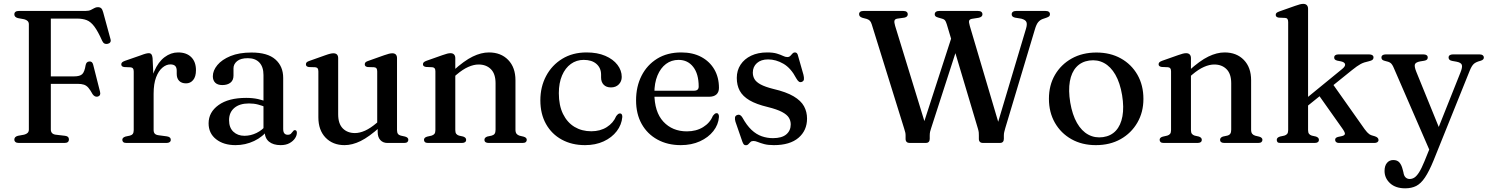

<svg xmlns="http://www.w3.org/2000/svg" viewBox="-20 -758 7892 1018"><path d="M433.5 -700Q451 -700 461.5 -705.2Q472 -710.5 480.5 -715.2Q489 -720 498.5 -720Q510.5 -720 516.8 -714Q523 -708 527 -693L566 -550Q569 -540 564.2 -533.5Q559.5 -527 550 -525.5Q541.5 -523.5 534.2 -527Q527 -530.5 522 -541Q499.5 -591.5 480.5 -617Q461.5 -642.5 440 -651Q418.5 -659.5 387.5 -659.5H249.5V-71Q249.5 -60 255.5 -53Q261.5 -46 274 -44L325 -38Q336 -36.5 340.8 -31.8Q345.5 -27 345.5 -18Q345.5 -10 339.8 -5Q334 0 321.5 0H80.5Q68 0 62 -5Q56 -10 56 -18Q56 -33 75 -38L108 -44Q120 -47 126.5 -53.5Q133 -60 133 -71V-629Q133 -640 126.5 -646.5Q120 -653 108 -656L75 -662Q56 -667 56 -682Q56 -690.5 62 -695.2Q68 -700 80.5 -700ZM198.5 -353H372.5Q404 -353 416.2 -365.2Q428.5 -377.5 434 -412.5Q436 -422 440.5 -426.5Q445 -431 452.5 -432Q469.5 -434 474 -415L510.5 -271Q513 -260.5 510 -254.5Q507 -248.5 499 -246Q491 -244 484 -247Q477 -250 471 -258.5Q459 -280.5 448.8 -292.5Q438.5 -304.5 425.2 -309Q412 -313.5 391.5 -313.5H198.5Z M777 -260.5Q777 -331.5 798 -380.5Q819 -429.5 852.5 -454.8Q886 -480 924 -480Q969 -480 994 -455Q1019 -430 1019 -386Q1019 -351.5 1004.2 -333.8Q989.5 -316 966.5 -316Q943 -316 930 -329.2Q917 -342.5 917 -366V-383Q917 -400 909 -408.2Q901 -416.5 883 -416.5Q861.5 -416.5 841 -399.2Q820.5 -382 807.5 -347.8Q794.5 -313.5 794.5 -261ZM789 -450 794.5 -332.5V-69Q794.5 -56.5 800.2 -49.8Q806 -43 820 -41L865 -35Q875 -33.5 880.2 -29Q885.5 -24.5 885.5 -16.5Q885.5 -9 879.5 -4.5Q873.5 0 862.5 0H650.5Q639 0 633.8 -4.5Q628.5 -9 628.5 -16.5Q628.5 -22.5 632.5 -26.8Q636.5 -31 645.5 -34L669 -39Q679 -41.5 684 -48.2Q689 -55 689 -68.5V-378.5Q689 -390 685.2 -395Q681.5 -400 673 -401L639 -402.5Q630.5 -403.5 626.8 -407.2Q623 -411 623 -416.5Q623 -423 627.2 -427.2Q631.5 -431.5 642.5 -435.5L724.5 -464Q744 -471.5 753.5 -473.8Q763 -476 769 -476Q778 -476 782.8 -470Q787.5 -464 789 -450Z M1383.5 -61.5V-71.5L1377 -74.5V-360Q1377 -403.5 1355.2 -426.5Q1333.5 -449.5 1294 -449.5Q1256 -449.5 1237 -433.8Q1218 -418 1218 -396V-357Q1218 -332.5 1202 -319.8Q1186 -307 1158.5 -307Q1134 -307 1121.2 -319.5Q1108.5 -332 1108.5 -353.5Q1108.5 -384 1132.5 -413Q1156.5 -442 1202.2 -460.8Q1248 -479.5 1313.5 -479.5Q1398.5 -479.5 1440 -443Q1481.5 -406.5 1481.5 -345V-74.5Q1481.5 -58 1487.8 -50.8Q1494 -43.5 1505 -43.5Q1517 -43.5 1522.5 -49Q1528 -54.5 1532 -60Q1534.5 -63.5 1537 -65.8Q1539.5 -68 1543.5 -68Q1549 -68 1551.5 -64.2Q1554 -60.5 1554 -54Q1554 -39.5 1544 -24.5Q1534 -9.5 1515 1Q1496 11.5 1468 11.5Q1428.5 11.5 1406 -7.2Q1383.5 -26 1383.5 -61.5ZM1086 -104Q1086 -163 1138.8 -201Q1191.5 -239 1285.5 -239Q1319.5 -239 1348 -232.8Q1376.5 -226.5 1398 -216.5L1390 -189.5Q1369.5 -198 1347.8 -203.8Q1326 -209.5 1300 -209.5Q1250.5 -209.5 1222.5 -185.8Q1194.5 -162 1194.5 -121Q1194.5 -81 1217.5 -59.5Q1240.5 -38 1276 -38Q1309 -38 1340 -53Q1371 -68 1393 -96L1403.5 -73Q1374 -32.5 1327.5 -10.5Q1281 11.5 1229 11.5Q1165.5 11.5 1125.8 -19.8Q1086 -51 1086 -104Z M1982.5 -58V-90.5L1980 -93.5V-379Q1980 -390.5 1976.2 -395.5Q1972.5 -400.5 1963.5 -401.5L1929.5 -402.5Q1921 -404 1917.5 -407.5Q1914 -411 1914 -417Q1914 -423.5 1918.2 -427.8Q1922.5 -432 1933.5 -435.5L2016.5 -465Q2032 -470.5 2042 -473Q2052 -475.5 2060 -475.5Q2072.5 -475.5 2078.8 -468.8Q2085 -462 2085 -450V-68.5Q2085 -55 2090 -48.2Q2095 -41.5 2105 -39L2127.5 -34Q2136.5 -31.5 2140.8 -27.2Q2145 -23 2145 -16.5Q2145 -9 2139.5 -4.5Q2134 0 2122.5 0H2034Q2011 0 1996.8 -15.2Q1982.5 -30.5 1982.5 -58ZM1668 -136V-379Q1668 -390.5 1664.2 -395.5Q1660.5 -400.5 1651.5 -401.5L1617.5 -402.5Q1609 -404 1605.5 -407.5Q1602 -411 1602 -417Q1602 -423.5 1606.2 -427.8Q1610.5 -432 1621.5 -435.5L1704.5 -465Q1721 -471 1730.8 -473.2Q1740.5 -475.5 1747 -475.5Q1760.5 -475.5 1766.8 -468.8Q1773 -462 1773 -450V-152Q1773 -102 1797.5 -77.2Q1822 -52.5 1862 -52.5Q1887 -52.5 1915.5 -65.2Q1944 -78 1977 -106L1998.5 -124L2017.5 -104.5L1996 -85.5Q1936.5 -32 1892 -10.2Q1847.5 11.5 1807 11.5Q1744.5 11.5 1706.2 -28.2Q1668 -68 1668 -136Z M2394 -450V-68.5Q2394 -55 2399 -48.5Q2404 -42 2413.5 -39L2436 -34Q2451.5 -28.5 2451.5 -17Q2451.5 0 2428.5 0H2250Q2238.5 0 2233.2 -4.5Q2228 -9 2228 -16.5Q2228 -22.5 2232 -26.8Q2236 -31 2244.5 -33.5L2268.5 -39Q2278.5 -42 2283.5 -48.5Q2288.5 -55 2288.5 -68.5V-379.5Q2288.5 -390.5 2284.8 -395.5Q2281 -400.5 2272.5 -401.5L2238.5 -403Q2230 -404.5 2226.2 -408Q2222.5 -411.5 2222.5 -417Q2222.5 -423.5 2226.8 -427.8Q2231 -432 2242 -436L2325.5 -465.5Q2341 -471 2350.8 -473.5Q2360.5 -476 2368.5 -476Q2381 -476 2387.5 -469Q2394 -462 2394 -450ZM2379.5 -344 2360 -363.5 2382 -382.5Q2441.5 -436.5 2486.5 -458.2Q2531.5 -480 2572.5 -480Q2636 -480 2674.5 -440.2Q2713 -400.5 2713 -332.5V-70.5Q2713 -56 2718.8 -48.8Q2724.5 -41.5 2735 -38.5L2756 -33.5Q2764.5 -31 2768.8 -26.8Q2773 -22.5 2773 -16.5Q2773 -9 2767.5 -4.5Q2762 0 2750.5 0H2571.5Q2548.5 0 2548.5 -17Q2548.5 -28.5 2563.5 -34L2587 -39Q2598 -42 2602.8 -49.2Q2607.5 -56.5 2607.5 -70.5V-316.5Q2607.5 -366.5 2582.8 -391.2Q2558 -416 2517.5 -416Q2492 -416 2463 -403.2Q2434 -390.5 2401 -362.5Z M3276.5 -350Q3276.5 -326.5 3260.8 -310.5Q3245 -294.5 3219.5 -294.5Q3194.5 -294.5 3180.8 -308.8Q3167 -323 3167 -347V-362Q3167 -397.5 3142.5 -419Q3118 -440.5 3075 -440.5Q3036.5 -440.5 3006.8 -419Q2977 -397.5 2960 -357.8Q2943 -318 2943 -264Q2943 -199 2965.2 -153.8Q2987.5 -108.5 3026.2 -85.2Q3065 -62 3115 -62Q3162.5 -62 3197.2 -84Q3232 -106 3247 -142Q3253.5 -150.5 3257.8 -153.5Q3262 -156.5 3267 -156.5Q3274 -156.5 3277 -150.8Q3280 -145 3279.5 -137.5Q3276 -96.5 3250 -62.5Q3224 -28.5 3180.8 -8.5Q3137.5 11.5 3082 11.5Q3012 11.5 2958.5 -17.8Q2905 -47 2875 -100.5Q2845 -154 2845 -226Q2845 -297.5 2875.5 -355Q2906 -412.5 2961 -446.2Q3016 -480 3090 -480Q3147.5 -480 3189.2 -462Q3231 -444 3253.8 -414.2Q3276.5 -384.5 3276.5 -350Z M3792 -292Q3792 -269.5 3778.5 -257.2Q3765 -245 3739 -245H3419.5V-277H3659.5Q3684.5 -277 3684.5 -299Q3684.5 -366 3655.5 -403.2Q3626.5 -440.5 3578 -440.5Q3540 -440.5 3511.2 -419Q3482.5 -397.5 3466 -357.8Q3449.5 -318 3449.5 -264Q3449.5 -164.5 3497.2 -113Q3545 -61.5 3622 -61.5Q3671.5 -61.5 3708 -84Q3744.5 -106.5 3759.5 -143.5Q3766 -151.5 3770.2 -154.8Q3774.5 -158 3779.5 -158Q3786 -158 3789.2 -152Q3792.5 -146 3792 -138Q3789 -97 3762.2 -63Q3735.5 -29 3691 -8.8Q3646.5 11.5 3589.5 11.5Q3519.5 11.5 3465.8 -18Q3412 -47.5 3382.2 -100.8Q3352.5 -154 3352.5 -226Q3352.5 -299 3381.5 -356.2Q3410.5 -413.5 3464.2 -446.8Q3518 -480 3592 -480Q3653.5 -480 3698.2 -456Q3743 -432 3767.5 -389.8Q3792 -347.5 3792 -292Z M4052.5 -443Q4015 -443 3993.2 -423.5Q3971.5 -404 3971.5 -373Q3971.5 -354 3980.5 -338.5Q3989.5 -323 4013 -310.2Q4036.5 -297.5 4080 -286.5Q4149 -270.5 4188 -247.2Q4227 -224 4243 -194.5Q4259 -165 4259 -129.5Q4259 -66 4213.5 -27.2Q4168 11.5 4083 11.5Q4052 11.5 4031.8 6Q4011.5 0.5 3998.2 -5Q3985 -10.5 3975 -10.5Q3964.5 -10.5 3959 -5Q3953.5 0.5 3948.2 6.2Q3943 12 3934.5 12Q3927.5 12 3923.8 7.8Q3920 3.5 3916 -7L3879.5 -112.5Q3875.5 -126 3877 -135.2Q3878.5 -144.5 3888 -148Q3897 -151.5 3904 -147.8Q3911 -144 3916.5 -134.5Q3939 -93.5 3964.5 -69.5Q3990 -45.5 4018.8 -35.5Q4047.5 -25.5 4078 -25.5Q4125.5 -25.5 4149 -45.5Q4172.5 -65.5 4172.5 -98.5Q4172.5 -118 4162.5 -134.2Q4152.5 -150.5 4126 -164.5Q4099.5 -178.5 4051 -190.5Q3990 -205 3954 -226.2Q3918 -247.5 3902.2 -276.8Q3886.5 -306 3886.5 -345Q3886.5 -384.5 3906.5 -415Q3926.5 -445.5 3962.8 -462.8Q3999 -480 4048 -480Q4079 -480 4098.8 -474Q4118.5 -468 4131.2 -461.8Q4144 -455.5 4154 -455.5Q4164.5 -455.5 4170.5 -461.8Q4176.5 -468 4181.8 -474Q4187 -480 4195.5 -480Q4201 -480 4205.2 -475.8Q4209.5 -471.5 4211.5 -461.5L4240 -361.5Q4243.5 -347 4242.5 -337.5Q4241.5 -328 4231.5 -324Q4222.5 -320.5 4215.8 -325.2Q4209 -330 4202 -342.5Q4173.5 -397 4133.8 -420Q4094 -443 4052.5 -443Z M5027.5 -567.5 5070.5 -553 4917 -78.5Q4913.5 -68.5 4911.5 -59.8Q4909.5 -51 4909.5 -39.5V-21.5Q4909.5 -11 4904 -5.5Q4898.5 0 4889 0H4803Q4793 0 4787.2 -5.5Q4781.5 -11 4781.5 -21.5V-39.5Q4781.5 -48.5 4780 -55Q4778.5 -61.5 4774.5 -74.5L4602 -629Q4598 -642 4592 -648Q4586 -654 4576 -657.5L4553 -663.5Q4542.5 -667 4538.8 -671.8Q4535 -676.5 4535 -683Q4535 -691 4541 -695.5Q4547 -700 4560 -700H4768.5Q4781 -700 4787 -695.2Q4793 -690.5 4793 -682Q4793 -668.5 4775.5 -664.5L4736.5 -659Q4724.5 -656.5 4722.5 -648Q4720.5 -639.5 4726 -621L4896 -67.5L4855.5 -37ZM5344 -682Q5344 -690.5 5350.2 -695.2Q5356.5 -700 5369 -700H5522.5Q5535.5 -700 5541.2 -695.2Q5547 -690.5 5547 -682.5Q5547 -676 5543.2 -672Q5539.5 -668 5528 -664L5507.5 -657Q5493.5 -651.5 5484 -639.8Q5474.5 -628 5467 -602L5310 -78.5Q5306.5 -65.5 5304.5 -57.5Q5302.5 -49.5 5302.5 -39.5V-21.5Q5302.5 -11 5297 -5.5Q5291.5 0 5282.5 0H5191Q5181.5 0 5175.8 -5.5Q5170 -11 5170 -21.5V-39.5Q5170 -48 5169.5 -55.2Q5169 -62.5 5165 -76L5000 -629Q4995 -645 4990.2 -650.5Q4985.5 -656 4976.5 -658.5L4954 -665Q4943.5 -668 4939.8 -672Q4936 -676 4936 -682Q4936 -690.5 4942.2 -695.2Q4948.5 -700 4961 -700H5164.5Q5177 -700 5183 -695.2Q5189 -690.5 5189 -682Q5189 -675.5 5184.5 -671Q5180 -666.5 5170 -664L5132.5 -658Q5121 -655.5 5118.5 -648.2Q5116 -641 5122 -620.5L5285.5 -68.5L5251.5 -42L5420 -606Q5427 -629 5422.2 -641Q5417.5 -653 5395 -659L5361.5 -664.5Q5352 -667 5348 -671.2Q5344 -675.5 5344 -682Z M5793.5 -479.5Q5867 -479.5 5923 -448.2Q5979 -417 6010.8 -361.5Q6042.5 -306 6042.5 -233.5Q6042.5 -163 6010.2 -107.5Q5978 -52 5921.5 -20.2Q5865 11.5 5790 11.5Q5717 11.5 5661 -20Q5605 -51.5 5573.2 -107Q5541.5 -162.5 5541.5 -234.5Q5541.5 -306 5573.5 -361Q5605.5 -416 5662.2 -447.8Q5719 -479.5 5793.5 -479.5ZM5828.5 -31Q5870.5 -37 5896.5 -65.2Q5922.5 -93.5 5931.2 -141.2Q5940 -189 5929.5 -253.5Q5918.5 -319 5893.8 -362Q5869 -405 5833.5 -424Q5798 -443 5755 -437Q5713.5 -431 5687.2 -402.8Q5661 -374.5 5652.5 -326.8Q5644 -279 5654.5 -214.5Q5665.5 -149.5 5690.2 -106.2Q5715 -63 5750.5 -44Q5786 -25 5828.5 -31Z M6294.5 -450V-68.5Q6294.5 -55 6299.5 -48.5Q6304.5 -42 6314 -39L6336.5 -34Q6352 -28.5 6352 -17Q6352 0 6329 0H6150.5Q6139 0 6133.8 -4.5Q6128.5 -9 6128.5 -16.5Q6128.5 -22.5 6132.5 -26.8Q6136.5 -31 6145 -33.5L6169 -39Q6179 -42 6184 -48.5Q6189 -55 6189 -68.5V-379.5Q6189 -390.5 6185.2 -395.5Q6181.5 -400.5 6173 -401.5L6139 -403Q6130.5 -404.5 6126.8 -408Q6123 -411.5 6123 -417Q6123 -423.5 6127.2 -427.8Q6131.5 -432 6142.5 -436L6226 -465.5Q6241.5 -471 6251.2 -473.5Q6261 -476 6269 -476Q6281.5 -476 6288 -469Q6294.5 -462 6294.5 -450ZM6280 -344 6260.5 -363.5 6282.5 -382.5Q6342 -436.5 6387 -458.2Q6432 -480 6473 -480Q6536.5 -480 6575 -440.2Q6613.5 -400.5 6613.5 -332.5V-70.5Q6613.5 -56 6619.2 -48.8Q6625 -41.5 6635.5 -38.5L6656.5 -33.5Q6665 -31 6669.2 -26.8Q6673.5 -22.5 6673.5 -16.5Q6673.5 -9 6668 -4.5Q6662.5 0 6651 0H6472Q6449 0 6449 -17Q6449 -28.5 6464 -34L6487.5 -39Q6498.5 -42 6503.2 -49.2Q6508 -56.5 6508 -70.5V-316.5Q6508 -366.5 6483.2 -391.2Q6458.5 -416 6418 -416Q6392.5 -416 6363.5 -403.2Q6334.5 -390.5 6301.5 -362.5Z M6769 0Q6757.5 0 6753.5 -4.5Q6749.5 -9 6749.5 -16.5Q6749.5 -22.5 6753.5 -26.8Q6757.5 -31 6766.5 -34L6790 -39Q6800 -42 6805 -48.5Q6810 -55 6810 -68.5V-641Q6810 -652 6806.2 -657.2Q6802.5 -662.5 6794 -663L6760 -664.5Q6751.5 -666 6747.8 -669.5Q6744 -673 6744 -679Q6744 -685.5 6748.2 -689.5Q6752.5 -693.5 6763.5 -697.5L6847 -727Q6862.5 -732.5 6872.2 -735Q6882 -737.5 6890 -737.5Q6902.5 -737.5 6909 -730.5Q6915.5 -723.5 6915.5 -711.5V-68.5Q6915.5 -55 6920.5 -48.5Q6925.5 -42 6935 -39L6957.5 -34Q6973 -28.5 6973 -17Q6973 0 6950 0ZM6882 -217 7096 -392Q7113.5 -406 7111.8 -417Q7110 -428 7090.5 -432.5L7070 -436.5Q7061 -439 7057.5 -442.8Q7054 -446.5 7054 -453Q7054 -461 7059.8 -465.2Q7065.5 -469.5 7076 -469.5H7240.5Q7250.5 -469.5 7256.5 -465.2Q7262.5 -461 7262.5 -453.5Q7262.5 -446 7257.5 -441.2Q7252.5 -436.5 7237 -433Q7212 -428 7194.2 -418.5Q7176.5 -409 7148 -386L6892.5 -180ZM7039 -323 7215.5 -73Q7229.5 -54 7239.5 -47Q7249.5 -40 7269.5 -35.5Q7280 -32 7284.5 -27Q7289 -22 7289 -15.5Q7289 -8.5 7283 -4.2Q7277 0 7267 0H7079Q7070 0 7064.5 -4.5Q7059 -9 7059 -16Q7059 -22 7062.2 -25.8Q7065.5 -29.5 7074 -32L7093 -36Q7109.5 -39.5 7110.8 -47.8Q7112 -56 7097 -77L6966.5 -261.5Z M7618.5 -60 7564 49 7371 -395.5Q7362.5 -416.5 7353.2 -423.8Q7344 -431 7321.5 -435.5Q7312 -438 7308.2 -442.2Q7304.5 -446.5 7304.5 -453Q7304.5 -461 7310.5 -465.2Q7316.5 -469.5 7326.5 -469.5H7528Q7538.5 -469.5 7544.2 -465.2Q7550 -461 7550 -453Q7550 -446.5 7546 -442.2Q7542 -438 7531.5 -436L7510 -432.5Q7486 -428 7482 -416.8Q7478 -405.5 7489.5 -377ZM7532.5 97.5 7573 -2.5 7586.5 -30 7723 -372.5Q7735 -401.5 7730.8 -414Q7726.5 -426.5 7702 -431L7679.5 -435Q7669.5 -437 7665 -441.5Q7660.5 -446 7660.5 -453Q7660.5 -461 7666.5 -465.2Q7672.5 -469.5 7682.5 -469.5H7825.5Q7836 -469.5 7841.8 -465Q7847.5 -460.5 7847.5 -453Q7847.5 -447 7843.5 -442.8Q7839.5 -438.5 7829.5 -435.5Q7805.5 -429.5 7794.2 -419.2Q7783 -409 7772.5 -383L7581 92.5Q7557 151 7535.2 183.2Q7513.5 215.5 7488.8 228Q7464 240.5 7430.5 240.5Q7379.5 240.5 7350.2 213.5Q7321 186.5 7321 148.5Q7321 121 7333.8 105.8Q7346.5 90.5 7367.5 90.5Q7388.5 90.5 7399.8 103.5Q7411 116.5 7416.5 138.5L7421 155.5Q7423.5 174 7432.5 182.5Q7441.5 191 7454 191Q7467.5 191 7479.2 183.5Q7491 176 7504 155.8Q7517 135.5 7532.5 97.5Z"/></svg>

Font: Fraunces Wonky
Style: Regular
Weight: 400
Version: Version 1.000;[b76b70a41]